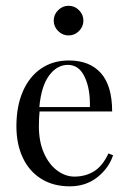

<svg xmlns="http://www.w3.org/2000/svg" viewBox="-20 -637 448 668"><path d="M373.4 -96.8Q358.9 -52.4 319 -20.6Q279 11.3 222.6 11.3Q165.3 11.3 123.4 -14.9Q81.5 -41.1 59.3 -88.3Q37.1 -135.5 37.1 -197.6Q37.1 -267.7 59.7 -319.4Q82.3 -371 123.4 -398.8Q164.5 -426.6 219.4 -426.6Q291.9 -426.6 331 -382.7Q370.2 -338.7 370.2 -249.2H117.7Q115.3 -226.6 115.3 -197.6Q115.3 -144.4 132.7 -104.8Q150 -65.3 178.6 -44Q207.3 -22.6 238.7 -22.6Q277.4 -22.6 307.3 -41.1Q337.1 -59.7 357.3 -103.2ZM116.9 -264.5H292.7Q294.4 -327.4 274.6 -369.4Q254.8 -411.3 216.1 -411.3Q178.2 -411.3 150.8 -374.2Q123.4 -337.1 116.9 -264.5ZM270.2 -565.3Q270.2 -544.4 254.8 -529Q239.5 -513.7 218.5 -513.7Q197.6 -513.7 182.3 -529Q166.9 -544.4 166.9 -565.3Q166.9 -586.3 182.3 -601.6Q197.6 -616.9 218.5 -616.9Q239.5 -616.9 254.8 -601.6Q270.2 -586.3 270.2 -565.3Z"/></svg>

Font: Playfair Display
Style: Regular
Weight: 400
Designer: Claus Eggers Sørensen
Foundry: Claus Eggers Sørensen
Version: Version 1.005; ttfautohint (v1.2) -l 10 -r 42 -G 200 -x 21 -